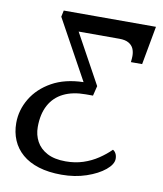

<svg xmlns="http://www.w3.org/2000/svg" viewBox="-82 -781 731 859"><g transform="rotate(10 283.5 -351.5)"><path d="M255 11Q196 11 151 -3Q106 -17 76 -43Q46 -69 31 -104.5Q16 -140 16 -182Q16 -241 47.5 -293.5Q79 -346 138 -379Q197 -412 281 -414L132 -685L138 -714H557L525 -539H474Q475 -547 475.5 -555Q476 -563 476 -567Q476 -586 469.5 -600.5Q463 -615 447.5 -624Q432 -633 405 -633H220L344 -407L333 -362H300Q241 -362 199.5 -341.5Q158 -321 136 -280.5Q114 -240 114 -181Q114 -145 130 -115.5Q146 -86 179 -68.5Q212 -51 263 -51Q306 -51 342.5 -63Q379 -75 409.5 -95.5Q440 -116 463 -139Q471 -135 476.5 -125Q482 -115 482 -101Q482 -76 450.5 -50Q419 -24 367.5 -6.5Q316 11 255 11Z"/></g></svg>

Font: Noto Serif
Style: Italic
Weight: 400
Italic angle: -12°
Designer: Monotype Design Team
Foundry: Monotype Imaging Inc.
Version: Version 2.013